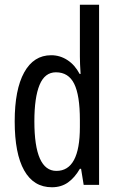

<svg xmlns="http://www.w3.org/2000/svg" viewBox="-20 -780 502 810"><path d="M199 10Q122 10 82 -61Q42 -132 42 -268Q42 -402 82 -474.5Q122 -547 196 -547Q233 -547 264.5 -526.5Q296 -506 316 -468H320Q317 -513 317 -542V-760H398V0H333L322 -68H317Q295 -30 266.5 -10Q238 10 199 10ZM218 -59Q317 -59 317 -244V-274Q317 -378 293 -426.5Q269 -475 216 -475Q169 -475 147 -422Q125 -369 125 -268Q125 -59 218 -59Z"/></svg>

Font: Noto Sans Bengali ExtraCondensed
Style: Regular
Weight: 400
Width: 2
Designer: Jelle Bosma - Monotype Design Team
Foundry: Monotype Imaging Inc.
Version: Version 2.003; ttfautohint (v1.8.4.7-5d5b)